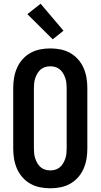

<svg xmlns="http://www.w3.org/2000/svg" viewBox="-20 -1003 540 1031"><path d="M250 8Q222 8 194.5 2.5Q167 -3 143 -16.5Q119 -30 100.5 -51Q82 -72 71 -97.5Q60 -123 55.5 -150Q51 -177 51 -205V-530Q51 -558 55.5 -585Q60 -612 71 -637.5Q82 -663 100.5 -684Q119 -705 143 -718.5Q167 -732 194.5 -737.5Q222 -743 250 -743Q278 -743 305.5 -737.5Q333 -732 357 -718.5Q381 -705 399.5 -684Q418 -663 429 -637.5Q440 -612 444.5 -585Q449 -558 449 -530V-205Q449 -177 444.5 -150Q440 -123 429 -97.5Q418 -72 399.5 -51Q381 -30 357 -16.5Q333 -3 305.5 2.5Q278 8 250 8ZM250 -88Q264 -88 277.5 -92Q291 -96 301.5 -105Q312 -114 319 -126Q326 -138 330.5 -151Q335 -164 336.5 -177.5Q338 -191 338 -205V-530Q338 -544 336.5 -557.5Q335 -571 330.5 -584Q326 -597 319 -609Q312 -621 301.5 -630Q291 -639 277.5 -643Q264 -647 250 -647Q236 -647 222.5 -643Q209 -639 198.5 -630Q188 -621 181 -609Q174 -597 169.5 -584Q165 -571 163.5 -557.5Q162 -544 162 -530V-205Q162 -191 163.5 -177.5Q165 -164 169.5 -151Q174 -138 181 -126Q188 -114 198.5 -105Q209 -96 222.5 -92Q236 -88 250 -88ZM263 -792 127 -927 198 -983 321 -838Z"/></svg>

Font: Iosevka Custom
Style: Bold
Weight: 700
Monospace: yes
Designer: Belleve Invis
Foundry: Belleve Invis
Version: Version 30.3.3; ttfautohint (v1.8.3)